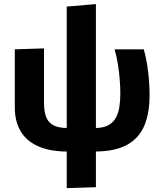

<svg xmlns="http://www.w3.org/2000/svg" viewBox="-20 -746 809 962"><path d="M318.4 13.2Q230.7 13.2 171.9 -12.8Q113 -38.8 83.6 -88.2Q54.2 -137.7 54.2 -207Q54.2 -231.6 54.2 -251.6Q54.2 -271.5 54.2 -291.3Q54.2 -354.7 54.2 -402.2Q54.2 -449.7 54.2 -498.9L200.4 -503.5Q200.4 -448.1 200.4 -398Q200.4 -348 200.4 -305.7Q200.4 -263.5 200.4 -230.9Q200.4 -189.4 210.6 -161.2Q220.8 -133 246.7 -118.8Q272.6 -104.6 319.9 -104.6H455Q495.7 -104.6 521 -117.8Q546.3 -131 559.6 -154.3Q572.9 -177.7 577.9 -209.1Q582.9 -240.5 582.9 -276.8Q582.9 -310 579.8 -348.7Q576.7 -387.4 570.4 -426.2Q564.2 -465 554.1 -498.9H700.5Q707.9 -472.2 713.3 -443.8Q718.6 -415.3 722.3 -385.6Q725.9 -355.9 727.7 -326.1Q729.4 -296.3 729.4 -267.3Q729.4 -178.5 702.8 -115.7Q676.1 -53 615.8 -19.9Q555.4 13.2 453.6 13.2ZM314.3 196.6Q314.3 143.9 314.3 92.4Q314.3 41 314.3 -20.3V-449Q314.3 -512.5 314.3 -557.8Q314.3 -603 314.3 -639.8Q314.3 -676.5 314.3 -713L460.5 -725.5Q460.5 -669.7 460.5 -618.1Q460.5 -566.4 460.5 -515.2Q460.5 -464 460.5 -409.9Q460.5 -355.8 460.5 -294.7V-12.2Q460.5 42.9 460.5 91.1Q460.5 139.3 460.5 192Z"/></svg>

Font: Commissioner Thin
Style: Regular
Weight: 100
Designer: Kostas Bartsokas
Foundry: Kostas Bartsokas
Version: Version 1.001;gftools[0.9.23]